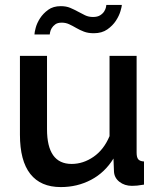

<svg xmlns="http://www.w3.org/2000/svg" viewBox="-20 -750 649 780"><path d="M227 10Q145 10 103 -43.5Q61 -97 61 -203V-523H171V-225Q171 -84 271 -84Q318 -84 360 -113Q402 -142 425 -197V-523H535V-130Q535 -111 541.5 -103Q548 -95 565 -94V0Q548 3 537 4Q526 5 516 5Q486 5 465 -11.5Q444 -28 443 -54L441 -106Q406 -49 350 -19.5Q294 10 227 10ZM361 -615Q338 -615 321 -621.5Q304 -628 289.5 -636.5Q275 -645 261 -651.5Q247 -658 231 -658Q214 -658 204.5 -651Q195 -644 190 -635.5Q185 -627 183.5 -619Q182 -611 182 -610H120Q120 -618 125 -637Q130 -656 142.5 -675.5Q155 -695 175.5 -710Q196 -725 227 -725Q249 -725 265.5 -718Q282 -711 296.5 -703Q311 -695 325.5 -688Q340 -681 358 -681Q376 -681 387 -688Q398 -695 403.5 -704Q409 -713 410.5 -720.5Q412 -728 412 -730H475Q475 -724 469.5 -705Q464 -686 451 -666Q438 -646 416 -630.5Q394 -615 361 -615Z"/></svg>

Font: IngvarSans
Style: Regular
Weight: 600
Version: Version 3.000